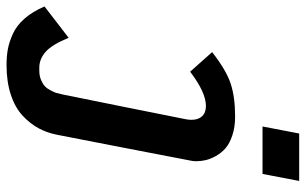

<svg xmlns="http://www.w3.org/2000/svg" viewBox="-208 -536 916 575"><g transform="rotate(90 250.5 -249.0)"><path d="M363.3 -686.5H505.4L484.4 -576.7H342.3ZM367.2 38.1Q361.3 68.4 347.7 93.8Q334 119.1 310.1 141.6Q286.1 164.1 247.3 177Q208.5 189.9 158.2 189.9Q132.3 189.9 110.8 186Q89.4 182.1 64.7 170.9Q40 159.7 19 135.7Q-2 111.8 -17.1 76.2Q-1.5 64 29.8 40Q61 16.1 76.7 3.9Q96.7 53.2 118.4 72.5Q140.1 91.8 166 91.8H174.8Q190.4 91.8 202.6 86.7Q214.8 81.5 221.7 75.2Q228.5 68.8 234.1 58.1Q239.7 47.4 241.5 41.7Q243.2 36.1 245.1 27.3Q245.6 24.4 246.1 23.4Q258.8 -38.6 283.7 -162.4Q308.6 -286.1 320.8 -348.1Q322.3 -356 322.3 -364.3Q322.3 -384.3 311.5 -395.8Q300.8 -407.2 280.8 -407.2Q240.2 -407.2 178.2 -359.9L119.6 -425.8Q173.3 -467.8 213.6 -481.2Q253.9 -494.6 313 -494.6Q344.2 -494.6 368.9 -486.3Q393.6 -478 407.7 -465.6Q421.9 -453.1 430.9 -436.8Q439.9 -420.4 443.1 -406.2Q446.3 -392.1 446.3 -378.4Q446.3 -368.7 444.8 -362.8Q432.1 -295.9 406.2 -162.4Q380.4 -28.8 367.2 38.1Z"/></g></svg>

Font: Fantasque Sans Mono
Style: Bold Italic
Weight: 700
Italic angle: -11°
Monospace: yes
Designer: Jany Belluz
Version: Version 1.7.1